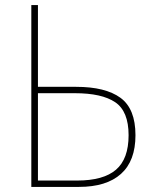

<svg xmlns="http://www.w3.org/2000/svg" viewBox="-20 -734 607 754"><path d="M103 -714H129V-393H279Q394 -393 453 -350Q512 -307 512 -203Q512 -102 455 -51Q398 0 290 0H103ZM283 -25Q386 -25 435.5 -67.5Q485 -110 485 -203Q485 -297 432.5 -332.5Q380 -368 274 -368H129V-25Z"/></svg>

Font: Noto Sans UI Thin
Style: Regular
Weight: 250
Designer: Monotype Design Team
Foundry: Monotype Imaging Inc.
Version: Version 1.001